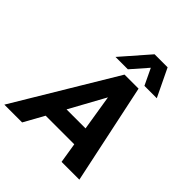

<svg xmlns="http://www.w3.org/2000/svg" viewBox="-300 -1068 1229 1229"><g transform="rotate(45 314.0 -454.0)"><path d="M347 -680H474L618 0H457L435 -137H176L100 0H-61ZM414 -260 375 -502 242 -260ZM391 -908H509L600 -719H488L435 -830L338 -719H226Z"/></g></svg>

Font: Teachers
Style: Bold Italic
Weight: 700
Designer: Alfredo Marco Pradil & Chank Diesel
Version: Version 0.009